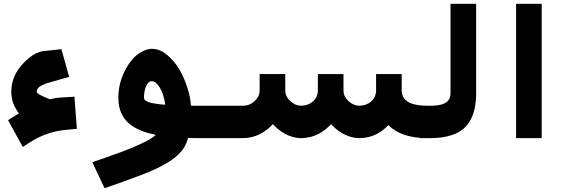

<svg xmlns="http://www.w3.org/2000/svg" viewBox="-20 -733 3001 1019"><path d="M80 -131C61 -118 42 -109 23 -95L101 47C177 -5 241 -39 354 -46C360 -46 365 -48 371 -48C377 -48 382 -48 388 -49L375 -220C369 -219 364 -219 360 -219C356 -219 351 -218 345 -218L297 -215C281 -214 264 -211 245 -206C225 -214 208 -221 195 -228C182 -235 175 -241 175 -246C175 -273 208 -283 228 -291L347 -325L306 -472L212 -462C200 -461 187 -457 174 -451C144 -437 121 -416 99 -392C67 -357 40 -310 40 -246C40 -196 58 -162 80 -131Z M857 -177C840 -178 825 -180 811 -182C788 -185 744 -192 744 -215C744 -247 755 -302 786 -302C795 -302 803 -298 811 -290C836 -265 851 -222 857 -177ZM807 -17C796 -7 780 4 759 15C672 60 572 92 470 128L535 266C602 243 662 221 713 202C764 183 809 164 845 144C908 109 960 71 978 -1C997 0 1018 0 1040 0H1102V-172H993C992 -193 989 -215 983 -238C964 -310 933 -377 887 -423C862 -448 830 -474 786 -474C772 -474 758 -470 744 -464C712 -450 686 -426 666 -397C635 -351 608 -291 608 -215C608 -85 698 -40 807 -17Z M1428 -74C1462 -37 1515 0 1578 0C1649 0 1701 -35 1737 -74C1771 -37 1824 0 1887 0C1956 0 2005 -31 2041 -69C2086 -24 2155 0 2245 0V-172C2178 -172 2112 -188 2112 -253V-340H1976V-253C1976 -205 1936 -172 1887 -172C1862 -172 1844 -184 1830 -196C1816 -209 1803 -227 1803 -253V-340H1667V-253C1667 -205 1627 -172 1578 -172C1553 -172 1535 -184 1521 -196C1507 -209 1494 -227 1494 -253V-340H1358V-253C1358 -228 1347 -212 1333 -198C1318 -183 1297 -172 1269 -172H1068V0H1269C1340 0 1392 -35 1428 -74Z M2268 -172H2210V0H2268C2310 0 2348 -6 2381 -17C2467 -46 2507 -122 2507 -238V-713H2371V-238C2371 -184 2322 -172 2268 -172Z M2855 0V-713H2719V0Z"/></svg>

Font: Iranian Sans Web
Style: Bold
Weight: 700
Designer: Hooman Mehr, Hadi Navid in Neviseh Pardaz Co. Ltd. (http://nevisa.com)
Foundry: http://font-store.ir
Version: 5.0.2 build 3/9/1393